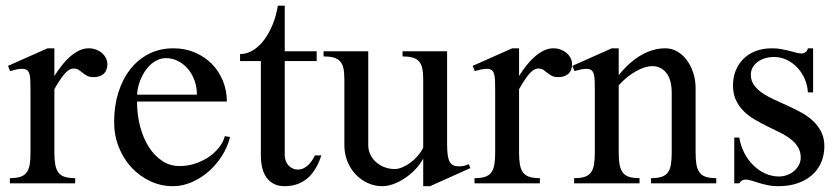

<svg xmlns="http://www.w3.org/2000/svg" viewBox="-20 -637 2918 667"><path d="M85.9 -323.2Q85.9 -342.8 85.4 -356.7Q85 -370.6 82.3 -379.9Q79.6 -389.2 73.5 -393.6Q67.4 -397.9 56.2 -397.9Q48.3 -397.9 38.6 -396Q28.8 -394 15.1 -390.1L7.8 -408.2L145 -469.2H168.9V-373Q181.2 -392.6 194.8 -409.9Q208.5 -427.2 223.6 -440.4Q238.8 -453.6 254.9 -461.4Q271 -469.2 288.1 -469.2Q301.8 -469.2 313.5 -464.8Q325.2 -460.4 334 -452.9Q342.8 -445.3 347.9 -435.3Q353 -425.3 353 -414.1Q353 -392.1 340.3 -380.6Q327.6 -369.1 305.2 -369.1Q291 -369.1 282.5 -373.8Q273.9 -378.4 267.1 -384Q260.3 -389.6 253.4 -394.3Q246.6 -398.9 235.8 -398.9Q219.2 -398.9 202.6 -378.4Q186 -357.9 168.9 -327.1V-106.9Q168.9 -82.5 171.9 -65.7Q174.8 -48.8 182.6 -38.1Q190.4 -27.3 204.6 -22.7Q218.8 -18.1 241.2 -18.1V0H14.2V-18.1Q37.1 -18.1 51.3 -22.9Q65.4 -27.8 73 -38.6Q80.6 -49.3 83.3 -66.2Q85.9 -83 85.9 -106.9Z M581.1 9.8Q538.6 9.8 501.5 -7.8Q464.4 -25.4 436.5 -55.4Q408.7 -85.4 392.6 -126Q376.5 -166.5 376.5 -212.9Q376.5 -268.6 391.1 -315.4Q405.8 -362.3 432.6 -396.5Q459.5 -430.7 497.6 -450Q535.6 -469.2 582 -469.2Q623 -469.2 657.2 -454.6Q691.4 -439.9 716.1 -414.8Q740.7 -389.6 754.4 -356Q768.1 -322.3 768.1 -284.2H456.1Q456.1 -237.8 467 -196.8Q478 -155.8 497.6 -125.5Q517.1 -95.2 544.2 -77.6Q571.3 -60.1 604 -60.1Q630.9 -60.1 656.7 -68.4Q682.6 -76.7 703.9 -90.8Q725.1 -105 740.2 -123.8Q755.4 -142.6 761.2 -164.1L779.3 -161.1Q770.5 -126 750.5 -94.7Q730.5 -63.5 703.6 -40.3Q676.8 -17.1 645 -3.7Q613.3 9.8 581.1 9.8ZM664.1 -308.1Q664.1 -334.5 655.8 -357.4Q647.5 -380.4 632.8 -397.7Q618.2 -415 598.4 -425Q578.6 -435.1 556.2 -435.1Q537.6 -435.1 520.3 -425Q502.9 -415 489.5 -397.7Q476.1 -380.4 467 -357.4Q458 -334.5 456.1 -308.1Z M814 -424.8V-449.2Q837.9 -449.2 859.1 -462.4Q880.4 -475.6 897.5 -498.3Q914.6 -521 927 -551.5Q939.5 -582 945.3 -617.2H969.2V-459H1080.1V-424.8H969.2V-97.2Q969.2 -86.9 972.7 -77.9Q976.1 -68.8 982.2 -62.3Q988.3 -55.7 996.6 -51.8Q1004.9 -47.9 1014.2 -47.9Q1024.9 -47.9 1034.2 -52.2Q1043.5 -56.6 1050.8 -63.7Q1058.1 -70.8 1064 -79.6Q1069.8 -88.4 1074.2 -97.2H1096.2Q1088.9 -73.7 1077.6 -54Q1066.4 -34.2 1050.8 -20Q1035.2 -5.9 1014.6 2Q994.1 9.8 968.3 9.8Q947.3 9.8 931.9 2Q916.5 -5.9 906.2 -19.8Q896 -33.7 891.1 -53.5Q886.2 -73.2 886.2 -97.2V-424.8Z M1259.3 -459V-132.8Q1259.3 -115.7 1266.4 -100.6Q1273.4 -85.4 1285.9 -74.2Q1298.3 -63 1315.2 -56.4Q1332 -49.8 1351.1 -49.8Q1363.3 -49.8 1377.4 -55.7Q1391.6 -61.5 1405.3 -71.5Q1418.9 -81.5 1430.7 -95Q1442.4 -108.4 1450.2 -124V-361.8Q1450.2 -384.3 1447 -399.4Q1443.8 -414.6 1435.5 -423.8Q1427.2 -433.1 1413.3 -437Q1399.4 -440.9 1378.4 -440.9V-459H1533.2V-136.2Q1533.2 -114.3 1535.2 -99.4Q1537.1 -84.5 1542 -75.4Q1546.9 -66.4 1554.9 -62.7Q1563 -59.1 1575.2 -59.1Q1582.5 -59.1 1591.3 -60.8Q1600.1 -62.5 1608.4 -66.9L1614.3 -53.2L1474.1 9.8H1450.2V-85.9Q1439.5 -65.9 1422.9 -48.6Q1406.2 -31.2 1387 -18.3Q1367.7 -5.4 1347.2 2.2Q1326.7 9.8 1308.1 9.8Q1280.8 9.8 1256.8 -1.5Q1232.9 -12.7 1214.8 -32Q1196.8 -51.3 1186.5 -77.4Q1176.3 -103.5 1176.3 -132.8V-361.8Q1176.3 -384.3 1173.1 -399.4Q1169.9 -414.6 1161.6 -423.8Q1153.3 -433.1 1139.4 -437Q1125.5 -440.9 1104 -440.9V-459Z M1700.2 -323.2Q1700.2 -342.8 1699.7 -356.7Q1699.2 -370.6 1696.5 -379.9Q1693.8 -389.2 1687.7 -393.6Q1681.6 -397.9 1670.4 -397.9Q1662.6 -397.9 1652.8 -396Q1643.1 -394 1629.4 -390.1L1622.1 -408.2L1759.3 -469.2H1783.2V-373Q1795.4 -392.6 1809.1 -409.9Q1822.8 -427.2 1837.9 -440.4Q1853 -453.6 1869.1 -461.4Q1885.3 -469.2 1902.3 -469.2Q1916 -469.2 1927.7 -464.8Q1939.5 -460.4 1948.2 -452.9Q1957 -445.3 1962.2 -435.3Q1967.3 -425.3 1967.3 -414.1Q1967.3 -392.1 1954.6 -380.6Q1941.9 -369.1 1919.4 -369.1Q1905.3 -369.1 1896.7 -373.8Q1888.2 -378.4 1881.3 -384Q1874.5 -389.6 1867.7 -394.3Q1860.8 -398.9 1850.1 -398.9Q1833.5 -398.9 1816.9 -378.4Q1800.3 -357.9 1783.2 -327.1V-106.9Q1783.2 -82.5 1786.1 -65.7Q1789.1 -48.8 1796.9 -38.1Q1804.7 -27.3 1818.8 -22.7Q1833 -18.1 1855.5 -18.1V0H1628.4V-18.1Q1651.4 -18.1 1665.5 -22.9Q1679.7 -27.8 1687.3 -38.6Q1694.8 -49.3 1697.5 -66.2Q1700.2 -83 1700.2 -106.9Z M2046.4 -323.2Q2046.4 -342.8 2045.9 -356.7Q2045.4 -370.6 2042.7 -379.9Q2040 -389.2 2033.9 -393.6Q2027.8 -397.9 2016.6 -397.9Q2008.8 -397.9 1999 -396Q1989.3 -394 1975.6 -390.1L1968.3 -408.2L2105.5 -469.2H2129.4V-376Q2167.5 -422.9 2208.3 -446Q2249 -469.2 2291.5 -469.2Q2313.5 -469.2 2332.5 -458.3Q2351.6 -447.3 2365.7 -428.5Q2379.9 -409.7 2388.2 -384.3Q2396.5 -358.9 2396.5 -330.1V-106.9Q2396.5 -82.5 2399.4 -65.7Q2402.3 -48.8 2410.2 -38.1Q2418 -27.3 2431.9 -22.7Q2445.8 -18.1 2468.3 -18.1V0H2241.7V-18.1Q2264.6 -18.1 2278.8 -22.9Q2293 -27.8 2300.5 -38.6Q2308.1 -49.3 2310.8 -66.2Q2313.5 -83 2313.5 -106.9V-314.9Q2313.5 -360.4 2294.7 -383.8Q2275.9 -407.2 2246.6 -407.2Q2233.4 -407.2 2218.8 -402.6Q2204.1 -397.9 2188.7 -389.2Q2173.3 -380.4 2158.2 -368.2Q2143.1 -356 2129.4 -340.8V-106.9Q2129.4 -82.5 2132.3 -65.7Q2135.3 -48.8 2143.1 -38.1Q2150.9 -27.3 2165 -22.7Q2179.2 -18.1 2201.7 -18.1V0H1974.6V-18.1Q1997.6 -18.1 2011.7 -22.9Q2025.9 -27.8 2033.4 -38.6Q2041 -49.3 2043.7 -66.2Q2046.4 -83 2046.4 -106.9Z M2530.8 -159.2H2548.3Q2552.7 -130.9 2565.4 -106.2Q2578.1 -81.5 2596.7 -63.2Q2615.2 -44.9 2638.2 -34.4Q2661.1 -23.9 2685.5 -23.9Q2701.7 -23.9 2715.6 -29.3Q2729.5 -34.7 2739.7 -43.9Q2750 -53.2 2755.9 -64.9Q2761.7 -76.7 2761.7 -89.8Q2761.7 -110.8 2751.7 -126.7Q2741.7 -142.6 2725.1 -155Q2708.5 -167.5 2687.3 -177.7Q2666 -188 2644 -199Q2622.1 -210 2600.8 -222.4Q2579.6 -234.9 2563 -251.5Q2546.4 -268.1 2536.4 -289.8Q2526.4 -311.5 2526.4 -340.8Q2526.4 -368.7 2535.9 -392.1Q2545.4 -415.5 2563 -432.9Q2580.6 -450.2 2605.5 -459.7Q2630.4 -469.2 2661.6 -469.2Q2680.2 -469.2 2695.3 -466.3Q2710.4 -463.4 2722.9 -460.2Q2735.4 -457 2745.8 -454.1Q2756.3 -451.2 2765.6 -451.2Q2772.5 -451.2 2778.8 -456.3Q2785.2 -461.4 2786.6 -469.2H2804.7V-315.9H2786.6Q2785.2 -341.3 2775.1 -363.8Q2765.1 -386.2 2749.3 -402.8Q2733.4 -419.4 2712.9 -429.2Q2692.4 -439 2669.4 -439Q2650.9 -439 2636 -434.1Q2621.1 -429.2 2610.6 -420.9Q2600.1 -412.6 2594.2 -401.4Q2588.4 -390.1 2588.4 -377.9Q2588.4 -356.9 2599.4 -341.6Q2610.4 -326.2 2628.2 -314Q2646 -301.8 2668.9 -291.3Q2691.9 -280.8 2716.1 -269.8Q2740.2 -258.8 2763.2 -246.3Q2786.1 -233.9 2804 -217.3Q2821.8 -200.7 2832.8 -179.2Q2843.8 -157.7 2843.8 -128.9Q2843.8 -99.6 2833.3 -74.2Q2822.8 -48.8 2802.5 -30.3Q2782.2 -11.7 2752.4 -1Q2722.7 9.8 2683.6 9.8Q2663.1 9.8 2646.2 6.1Q2629.4 2.4 2615.7 -1.7Q2602.1 -5.9 2590.6 -9.5Q2579.1 -13.2 2569.3 -13.2Q2562.5 -13.2 2556.6 -9.3Q2550.8 -5.4 2548.3 0H2530.8Z"/></svg>

Font: Tuladha Jejeg
Style: Regular
Weight: 400
Designer: R.S. Wihananto
Foundry: R.S. Wihananto
Version: Version 1.92